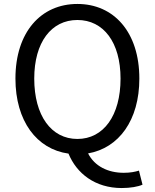

<svg xmlns="http://www.w3.org/2000/svg" viewBox="-20 -766 782 970"><path d="M371 -64C239 -64 153 -182 153 -369C153 -552 239 -665 371 -665C503 -665 589 -552 589 -369C589 -182 503 -64 371 -64ZM595 184C639 184 678 177 700 167L682 96C663 102 638 107 605 107C526 107 458 74 425 9C580 -18 684 -158 684 -369C684 -604 555 -746 371 -746C187 -746 58 -604 58 -369C58 -154 166 -12 326 10C367 110 460 184 595 184Z"/></svg>

Font: GenYoGothic2 TW R
Style: Regular
Weight: 400
Version: Version 2.100;PS 2.1;hotconv 16.6.51;makeotf.lib2.5.65220 DE